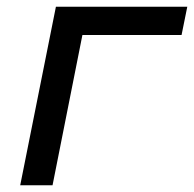

<svg xmlns="http://www.w3.org/2000/svg" viewBox="-20 -550 576 570"><path d="M40 0 146 -530H536L519 -446H201L229 -468L136 0Z"/></svg>

Font: MOST Montserrat Medium
Style: Italic
Weight: 500
Italic angle: -11.3°
Designer: Julieta Ulanovsky
Foundry: Julieta Ulanovsky
Version: Version 8.000;March 11, 2024;FontCreator 15.0.0.2926 64-bit